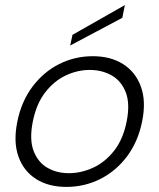

<svg xmlns="http://www.w3.org/2000/svg" viewBox="-20 -728 627 755"><path d="M241 7Q171 7 122 -24Q73 -55 52.5 -112.5Q32 -170 48 -249Q64 -329 107.5 -387Q151 -445 212.5 -476Q274 -507 345 -507Q415 -507 464 -476Q513 -445 534 -387.5Q555 -330 539 -251Q523 -171 479.5 -113Q436 -55 374 -24Q312 7 241 7ZM251 -47Q299 -47 346 -68.5Q393 -90 428.5 -135Q464 -180 478 -250Q492 -320 474.5 -365Q457 -410 419 -431.5Q381 -453 333 -453Q285 -453 239 -431.5Q193 -410 158 -365Q123 -320 109 -250Q95 -180 112 -135Q129 -90 166 -68.5Q203 -47 251 -47ZM471 -708 461 -658 256 -549 265 -591Z"/></svg>

Font: Albert Sans Light
Style: Italic
Weight: 300
Italic angle: -11.25°
Designer: Andreas Rasmussen
Foundry: a.Foundry
Version: Version 1.025